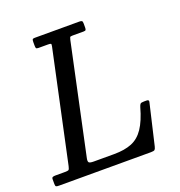

<svg xmlns="http://www.w3.org/2000/svg" viewBox="-182 -864 919 978"><g transform="rotate(-20 277.0 -375.0)"><path d="M-47.5 -16V-42Q-47.5 -50.5 -42 -52.8Q-36.5 -55 -28.5 -55H21.5Q40.5 -55 44.5 -58.2Q48.5 -61.5 52 -77L181 -678.5Q183.5 -690 181 -692.5Q178.5 -695 165.5 -695H114Q103 -695 101 -699Q99 -703 99 -714V-732Q99 -742 101 -746Q103 -750 113 -750H355.5Q365.5 -750 369 -747Q372.5 -744 372.5 -733V-712Q372.5 -702 370 -698.5Q367.5 -695 357.5 -695H298.5Q286 -695 284.2 -691.5Q282.5 -688 280 -678L153 -83Q149.5 -66.5 154.2 -60.8Q159 -55 180.5 -55H291Q348 -55 386.8 -70.8Q425.5 -86.5 452 -125.8Q478.5 -165 498 -235Q501.5 -246.5 505.8 -250.8Q510 -255 525.5 -255H539.5Q553.5 -255 550.5 -243.5L498.5 -21Q495.5 -8.5 491 -4.2Q486.5 0 470.5 0H-27.5Q-39 0 -43.2 -2.2Q-47.5 -4.5 -47.5 -16Z"/></g></svg>

Font: Besley* Narrow
Style: Italic
Weight: 400
Width: 4
Italic angle: -13°
Designer: Owen Earl
Foundry: indestructible type*
Version: Version 3.000; ttfautohint (v1.8.3)